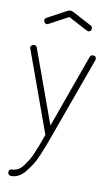

<svg xmlns="http://www.w3.org/2000/svg" viewBox="-101 -744 597 1032"><g transform="rotate(10 197.5 -228.5)"><path d="M358 -478Q376 -478 376 -461Q376 -457 375 -455L215 -13Q201 25 195 41.5Q189 58 173.5 95Q158 132 145.5 151Q133 170 115.5 193Q98 216 78 226.5Q58 237 36 237Q29 237 24 232Q19 227 19 220Q19 202 34 202Q51 202 67 194Q83 186 97 166.5Q111 147 120.5 132Q130 117 143.5 84Q157 51 162 37.5Q167 24 180 -13L20 -455Q18 -459 18 -461Q18 -468 23.5 -473Q29 -478 37 -478Q50 -478 53 -467L198 -67L342 -467Q347 -478 358 -478ZM197 -659 93 -603Q92 -603 89 -601.5Q86 -600 85 -600Q78 -600 72.5 -605.5Q67 -611 67 -619Q67 -628 76 -633L180 -689Q188 -694 197 -694Q206 -694 214 -689L318 -634Q327 -630 327 -617Q327 -610 322 -605.5Q317 -601 310 -601Q308 -601 304 -603Q302 -604 301 -604Z"/></g></svg>

Font: Dosis
Style: ExtraLight
Weight: 250
Designer: Edgar Tolentino, Pablo Impallari, Igino Marini
Foundry: Edgar Tolentino, Pablo Impallari, Igino Marini
Version: Version 1.007